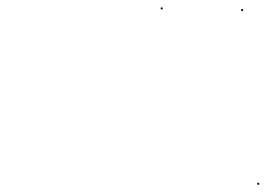

<svg xmlns="http://www.w3.org/2000/svg" viewBox="-20 -568 712 513"><path d="M409.6 -543H414.6V-548H409.6ZM624.5 -538.5H629.5V-543.5H624.5ZM667.5 -74.5H672.5V-79.5H667.5Z"/></svg>

Font: FRB American Cursive Just Endings
Style: Italic
Weight: 400
Italic angle: -25°
Version: Version 2.0;Modular Font Editor K font №1